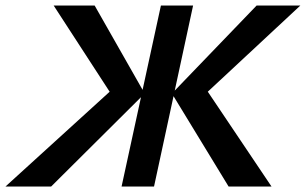

<svg xmlns="http://www.w3.org/2000/svg" viewBox="-58 -678 1112 698"><path d="M-38 0 384 -384 365 -307 137 -658H286L468 -338L128 0ZM384 0 527 -658H644L502 0ZM773 0 567 -338 875 -658H1034L657 -307L671 -384L929 0Z"/></svg>

Font: Ysabeau
Style: Bold Italic
Weight: 700
Italic angle: -12°
Designer: Christian Thalmann (Catharsis Fonts)
Version: Version 2.002